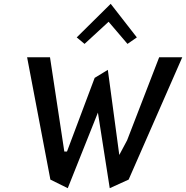

<svg xmlns="http://www.w3.org/2000/svg" viewBox="-20 -993 975 1006"><path d="M382 -797 423 -763 549 -879 648 -763 697 -797 560 -973ZM545 -627 476 -585 331 -199H317L242 -693H122L244 -52L335 -7L493 -403L555 -7L654 -52L935 -693H814L646 -258L605 -181Z"/></svg>

Font: Bluebird
Style: LiNrwObl
Weight: 300
Designer: Jasper
Foundry: Cannot Into Space Fonts
Version: Version 0.98